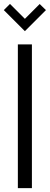

<svg xmlns="http://www.w3.org/2000/svg" viewBox="-26 -968 257 988"><path d="M-6.3 -916 25.4 -947.8 102.1 -871.1 178.2 -947.3 210.4 -916 102.1 -807.6ZM65.9 0V-739.7H138.2V0Z"/></svg>

Font: News Cycle
Style: Regular
Weight: 500
Version: Version 0.5.2